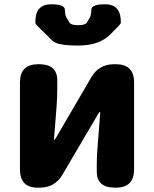

<svg xmlns="http://www.w3.org/2000/svg" viewBox="-20 -865 710 885"><path d="M153 0Q72 0 72 -84V-485Q72 -569 156 -569H160Q244 -569 244 -495V-465Q244 -421 241 -377L229 -225Q229 -220 230.5 -220Q232 -220 241 -235L401 -509Q436 -569 506 -569H514Q598 -569 598 -485V-84Q598 0 514 0H510Q426 0 426 -74V-104Q426 -148 430 -192L442 -344Q442 -349 440 -349Q438 -349 429 -334L268 -60Q233 0 163 0ZM222 -677Q193 -706 163 -735Q143 -754 143 -759Q141 -842 209 -845Q278 -847 279 -820.5Q280 -794 286.5 -783.5Q293 -773 300 -761Q307 -749 340 -749Q373 -749 380.5 -761Q388 -773 394 -783.5Q400 -794 401 -820.5Q402 -847 471 -845Q539 -842 537 -759Q537 -754 488 -706Q437 -655 340.5 -655Q244 -655 222 -677Z"/></svg>

Font: Resource Han Rounded JP Heavy
Style: Regular
Weight: 900
Designer: Cyano Hao (round all glyphs); Ryoko NISHIZUKA 西塚涼子 (kana, bopomofo & ideographs); Paul D. Hunt (Latin, Greek & Cyrillic)
Foundry: Cyano Hao
Version: 0.990